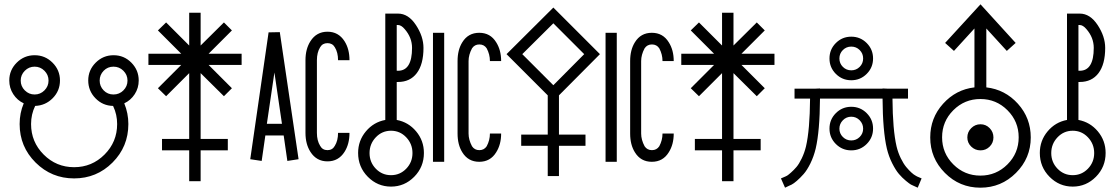

<svg xmlns="http://www.w3.org/2000/svg" viewBox="-20 -750 5170 890"><path d="M556 -271Q575 -225 575 -175Q575 -70 501.5 3.5Q428 77 323.5 77Q219 77 145 3.5Q71 -70 71 -175Q71 -226 90 -271Q60 -285 41.5 -313.5Q23 -342 23 -377Q23 -425 57.5 -459.5Q92 -494 140.5 -494Q189 -494 223.5 -459.5Q258 -425 258 -377Q258 -329 224.5 -295Q191 -261 143 -259Q124 -220 124 -175Q124 -92 182.5 -33.5Q241 25 323.5 25Q406 25 464.5 -33.5Q523 -92 523 -175Q523 -219 505 -257Q504 -258 504 -259Q456 -260 422.5 -294.5Q389 -329 389 -377Q389 -425 423.5 -459.5Q458 -494 506.5 -494Q555 -494 589 -459.5Q623 -425 623 -377Q623 -342 604.5 -313.5Q586 -285 556 -271ZM95 -331Q114 -312 140.5 -312Q167 -312 186 -331Q205 -350 205 -376.5Q205 -403 186 -422Q167 -441 140.5 -441Q114 -441 95 -422Q76 -403 76 -376.5Q76 -350 95 -331ZM460.5 -331Q479 -312 506 -312Q533 -312 552 -331Q571 -350 571 -376.5Q571 -403 552 -422Q533 -441 506 -441Q479 -441 460.5 -422Q442 -403 442 -376.5Q442 -350 460.5 -331Z M910 -539 1018 -646 1055 -609 947 -501H1100V-449H947L1055 -341L1018 -304L910 -411V-106H1036V-53H910V90H857V-53H731V-106H857V-411L750 -304L712 -341L820 -449H668V-501H820L712 -609L750 -646L857 -539V-691H910Z M1600 -471H1547Q1547 -507 1532 -531Q1521 -550 1498 -550Q1475 -550 1464 -531Q1449 -507 1449 -471V-134Q1449 -98 1464 -74Q1475 -54 1498 -54Q1521 -54 1532 -74Q1547 -98 1547 -134H1600Q1600 -82 1577 -46Q1549 -2 1498 -2Q1447 -2 1419 -46Q1396 -82 1396 -134V-471Q1396 -523 1419 -559Q1447 -603 1498 -603Q1549 -603 1577 -559Q1600 -523 1600 -471ZM1140 -12 1193 -4 1210 -122H1295L1312 -4L1364 -12L1277 -601L1225 -600ZM1287 -176H1217L1252 -414Z M1766 -194V-687H1825Q1873 -687 1908 -634Q1943 -581 1943 -528Q1943 -452 1912 -411Q1881 -370 1825 -370H1819V-194Q1873 -184 1909 -141Q1945 -98 1945 -41Q1945 24 1900 69.5Q1855 115 1792.5 115Q1730 115 1685 69.5Q1640 24 1640 -41Q1640 -98 1676 -141Q1712 -184 1766 -194ZM1863 32Q1892 2 1892 -40.5Q1892 -83 1863 -113.5Q1834 -144 1792.5 -144Q1751 -144 1722 -113.5Q1693 -83 1693 -40.5Q1693 2 1722 32Q1751 62 1792.5 62Q1834 62 1863 32ZM1819 -634V-422H1825Q1890 -422 1890 -528Q1890 -576 1856 -615Q1840 -634 1825 -634Z M1987 -598H2039V0H1987ZM2303 -467H2251Q2251 -498 2236 -526Q2224 -544 2202 -544Q2180 -544 2168 -526Q2152 -496 2152 -467V-131Q2152 -102 2168 -72Q2180 -54 2202 -54Q2224 -54 2236 -72Q2251 -100 2251 -131H2303Q2303 -80 2280 -44Q2253 0 2201.5 0Q2150 0 2123 -44Q2101 -79 2101 -131V-467Q2101 -519 2123 -554Q2150 -598 2201.5 -598Q2253 -598 2280 -554Q2303 -518 2303 -467Z M2519 -308 2328 -499 2545 -715 2761 -499 2571 -308V-126H2694V-74H2571V66H2519V-74H2396V-126H2519ZM2401 -499 2545 -355 2688 -499 2545 -642Z M2787 -598H2839V0H2787ZM3103 -467H3051Q3051 -498 3036 -526Q3024 -544 3002 -544Q2980 -544 2968 -526Q2952 -496 2952 -467V-131Q2952 -102 2968 -72Q2980 -54 3002 -54Q3024 -54 3036 -72Q3051 -100 3051 -131H3103Q3103 -80 3080 -44Q3053 0 3001.5 0Q2950 0 2923 -44Q2901 -79 2901 -131V-467Q2901 -519 2923 -554Q2950 -598 3001.5 -598Q3053 -598 3080 -554Q3103 -518 3103 -467Z M3380 -539 3488 -646 3525 -609 3417 -501H3570V-449H3417L3525 -341L3488 -304L3380 -411V-106H3506V-53H3380V90H3327V-53H3201V-106H3327V-411L3220 -304L3182 -341L3290 -449H3138V-501H3290L3182 -609L3220 -646L3327 -539V-691H3380Z M4094 -339H4189V-293H4117Q4118 -148 4136 -71Q4143 -42 4155.5 -16.5Q4168 9 4180.5 24Q4193 39 4204.5 49.5Q4216 60 4224 64L4231 68L4252 77L4234 120L4212 110Q4209 109 4202.5 105.5Q4196 102 4179 88Q4162 74 4147 56.5Q4132 39 4116 7.5Q4100 -24 4091 -61Q4072 -142 4071 -293H3781Q3780 -142 3761 -61Q3752 -24 3736.5 7.5Q3721 39 3705 57Q3689 75 3674 88Q3659 101 3649 106L3640 110L3619 120L3600 77L3621 68Q3624 67 3629 64Q3634 61 3647 49.5Q3660 38 3672 24Q3684 10 3696.5 -16Q3709 -42 3716 -71Q3734 -148 3735 -293H3663V-339H3758L3781 -340V-339H4071V-340ZM3854.5 -225.5Q3884 -255 3926 -255Q3968 -255 3997.5 -225.5Q4027 -196 4027 -154Q4027 -112 3997.5 -82.5Q3968 -53 3926 -53Q3884 -53 3854.5 -82.5Q3825 -112 3825 -154Q3825 -196 3854.5 -225.5ZM3965 -192.5Q3949 -209 3926 -209Q3903 -209 3887 -192.5Q3871 -176 3871 -153.5Q3871 -131 3887 -115Q3903 -99 3926 -99Q3949 -99 3965 -115Q3981 -131 3981 -153.5Q3981 -176 3965 -192.5ZM3854.5 -550.5Q3884 -580 3926 -580Q3968 -580 3997.5 -550.5Q4027 -521 4027 -479Q4027 -437 3997.5 -407.5Q3968 -378 3926 -378Q3884 -378 3854.5 -407.5Q3825 -437 3825 -479Q3825 -521 3854.5 -550.5ZM3965 -518Q3949 -534 3926 -534Q3903 -534 3887 -518Q3871 -502 3871 -479Q3871 -456 3887 -440Q3903 -424 3926 -424Q3949 -424 3965 -440Q3981 -456 3981 -479Q3981 -502 3965 -518Z M4482 -156Q4500 -174 4525 -174Q4550 -174 4567.5 -156Q4585 -138 4585 -113Q4585 -88 4567.5 -70.5Q4550 -53 4525 -53Q4500 -53 4482 -70.5Q4464 -88 4464 -113Q4464 -138 4482 -156ZM4650 -239Q4598 -291 4524.5 -291Q4451 -291 4399 -239Q4347 -187 4347 -113.5Q4347 -40 4399 12Q4451 64 4524.5 64Q4598 64 4650 12Q4702 -40 4702 -113.5Q4702 -187 4650 -239ZM4552 -345Q4639 -335 4698.5 -269Q4758 -203 4758 -113Q4758 -17 4689.5 51.5Q4621 120 4524.5 120Q4428 120 4360 51.5Q4292 -17 4292 -113Q4292 -203 4351.5 -269Q4411 -335 4497 -345V-618L4402 -514L4361 -551L4525 -730L4688 -551L4647 -514L4552 -618Z M4926 -194V-687H4985Q5033 -687 5068 -634Q5103 -581 5103 -528Q5103 -452 5072 -411Q5041 -370 4985 -370H4979V-194Q5033 -184 5069 -141Q5105 -98 5105 -41Q5105 24 5060 69.5Q5015 115 4952.5 115Q4890 115 4845 69.5Q4800 24 4800 -41Q4800 -98 4836 -141Q4872 -184 4926 -194ZM5023 32Q5052 2 5052 -40.5Q5052 -83 5023 -113.5Q4994 -144 4952.5 -144Q4911 -144 4882 -113.5Q4853 -83 4853 -40.5Q4853 2 4882 32Q4911 62 4952.5 62Q4994 62 5023 32ZM4979 -634V-422H4985Q5050 -422 5050 -528Q5050 -576 5016 -615Q5000 -634 4985 -634Z"/></svg>

Font: Astronomicon
Style: Regular
Weight: 400
Version: Version 1.1